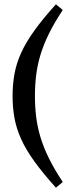

<svg xmlns="http://www.w3.org/2000/svg" viewBox="-20 -737 336 893"><path d="M142.5 -290.5Q142.5 -240.5 148.2 -193.5Q154 -146.5 168.2 -99Q182.5 -51.5 207.8 -0.2Q233 51 272 109.5L240 136Q179 68 139.8 13.5Q100.5 -41 78.5 -89.8Q56.5 -138.5 47.5 -187Q38.5 -235.5 38.5 -290.5Q38.5 -345.5 47.5 -394.2Q56.5 -443 78.5 -491.5Q100.5 -540 139.8 -594.8Q179 -649.5 240 -717L272 -690.5Q233 -632 207.8 -580.8Q182.5 -529.5 168.2 -482Q154 -434.5 148.2 -387.5Q142.5 -340.5 142.5 -290.5Z"/></svg>

Font: Newsreader 16pt 16pt SemiBold
Style: Regular
Weight: 600
Version: Version 1.003